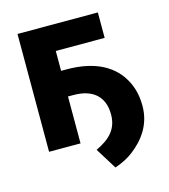

<svg xmlns="http://www.w3.org/2000/svg" viewBox="-102 -609 732 831"><g transform="rotate(-15 264.0 -194.0)"><path d="M354 -87C354 -55 345 -29 328 -8C311 13 286 30 254 45L313 140C345 129 373 115 396 97C448 57 495 -2 495 -87C495 -127 488 -161 474 -191C434 -279 346 -325 219 -325H194V-414H413V-528H53V0H194V-210H219C302 -210 354 -170 354 -87Z"/></g></svg>

Font: Asimov
Style: Regular
Weight: 500
Designer: Google
Version: Version 2.000980; 2014